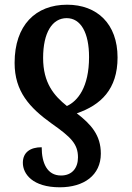

<svg xmlns="http://www.w3.org/2000/svg" viewBox="-20 -566 562 815"><path d="M265 -546C131 -546 42 -459 42 -299C42 -178 105 -109 200 -41C281 16 311 45 311 102C311 147 286 179 239 179C180 179 157 126 157 59C108 59 77 81 77 125C77 172 118 229 234 229C336 229 408 178 408 86C408 8 367 -38 306 -85C408 -120 479 -187 479 -322C479 -465 392 -546 265 -546ZM263 -489C323 -489 358 -427 358 -324C358 -196 310 -137 264 -116C209 -160 163 -214 163 -320C163 -428 202 -489 263 -489Z"/></svg>

Font: Noto Serif Condensed Semi
Style: Regular
Weight: 600
Width: 3
Designer: Monotype Design Team
Foundry: Monotype Imaging Inc.
Version: Version 1.002